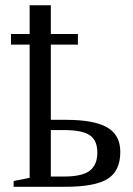

<svg xmlns="http://www.w3.org/2000/svg" viewBox="-20 -714 510 734"><path d="M439.9 -133.3Q439.9 -60.5 391.6 -30.3Q343.3 0 231 0H32.2V-22L93.3 -34.2V-543.5H22V-584H93.3V-693.8H174.3V-584H277.8V-543.5H174.3V-255.9H232.4Q338.9 -255.9 389.4 -227.1Q439.9 -198.2 439.9 -133.3ZM223.6 -39.1Q293.9 -39.1 323 -61.3Q352.1 -83.5 352.1 -130.9Q352.1 -177.2 323.2 -197Q294.4 -216.8 223.6 -216.8H174.3V-39.1Z"/></svg>

Font: Liberation Serif
Style: Regular
Weight: 400
Designer: Steve Matteson
Foundry: Ascender Corporation
Version: Version 2.1.5